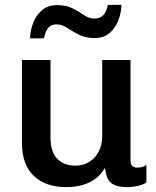

<svg xmlns="http://www.w3.org/2000/svg" viewBox="-20 -757 640 787"><path d="M250 10Q168 10 119 -35.5Q70 -81 70 -172V-511H187V-193Q187 -135 214.5 -106.5Q242 -78 289 -78Q321 -78 346 -93.5Q371 -109 385 -136.5Q399 -164 399 -198V-511H515V-100Q515 -84 522 -77Q529 -70 542 -70Q551 -70 560.5 -72Q570 -74 580 -81V-9Q567 0 545.5 5Q524 10 503 10Q466 10 446.5 0Q427 -10 420 -28Q413 -46 410 -69Q396 -44 374 -26.5Q352 -9 321 0.5Q290 10 250 10ZM103 -600Q104 -633 116.5 -664.5Q129 -696 153 -716Q177 -736 214 -736Q252 -736 278 -722.5Q304 -709 324.5 -695Q345 -681 367 -681Q391 -681 404 -695.5Q417 -710 422 -737H478Q477 -705 465 -673.5Q453 -642 429 -621.5Q405 -601 368 -601Q330 -601 303 -615Q276 -629 255 -643Q234 -657 211 -657Q190 -657 178 -643Q166 -629 160 -600Z"/></svg>

Font: Chivo Mono Medium
Style: Regular
Weight: 500
Monospace: yes
Designer: Hector Gatti
Foundry: Omnibus-Type
Version: Version 1.008